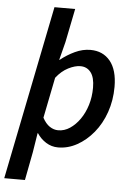

<svg xmlns="http://www.w3.org/2000/svg" viewBox="-77 -750 681 989"><g transform="rotate(5 263.5 -256.0)"><path d="M-17 194 164 -706H271L236 -532L212 -438H214Q249 -466 288.5 -484.5Q328 -503 368 -503Q433 -503 470.5 -457Q508 -411 508 -324Q508 -254 486.5 -192.5Q465 -131 427.5 -85.5Q390 -40 343 -14Q296 12 245 12Q211 12 182.5 -6Q154 -24 136 -52H134L118 48L90 194ZM238 -76Q270 -76 298.5 -95Q327 -114 349.5 -146Q372 -178 385 -220Q398 -262 398 -310Q398 -363 378 -389Q358 -415 324 -415Q296 -415 261.5 -397.5Q227 -380 199 -344L157 -134Q173 -104 194 -90Q215 -76 238 -76Z"/></g></svg>

Font: Source Sans 3 ExtraLight SemiBold
Style: Italic
Weight: 600
Italic angle: -11°
Version: Version 3.052;hotconv 1.1.0;makeotfexe 2.6.0